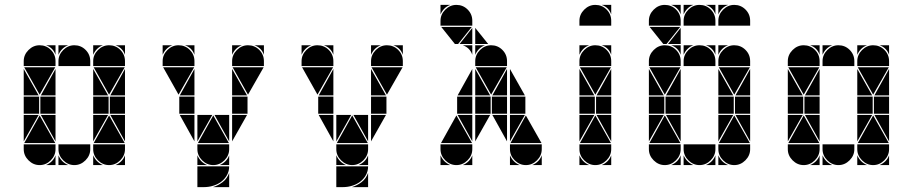

<svg xmlns="http://www.w3.org/2000/svg" viewBox="-20 -677 3732 785"><path d="M284 -492Q311 -492 330 -473Q349 -454 349 -427V-407H219V-427Q219 -453 238.5 -472.5Q258 -492 284 -492ZM142 -492Q169 -492 188 -473Q207 -454 207 -427V-407H77V-427Q77 -453 96.5 -472.5Q116 -492 142 -492ZM426 -492Q453 -492 472 -473Q491 -454 491 -427V-407H361V-427Q361 -453 380.5 -472.5Q400 -492 426 -492ZM426 -2Q400 -2 380.5 -21.5Q361 -41 361 -67V-87H491V-67Q491 -41 471.5 -21.5Q452 -2 426 -2ZM142 -2Q116 -2 96.5 -21.5Q77 -41 77 -67V-87H207V-67Q207 -41 187.5 -21.5Q168 -2 142 -2ZM284 -2Q258 -2 238.5 -21.5Q219 -41 219 -67V-87H349V-67Q349 -41 329.5 -21.5Q310 -2 284 -2ZM363 -92 426 -205 490 -92ZM79 -92 142 -205 206 -92ZM206 -402 142 -290 79 -402ZM490 -402 426 -290 363 -402ZM424 -212H361V-282H424ZM140 -212H77V-282H140ZM491 -212H429V-282H491ZM207 -212H145V-282H207ZM77 -287V-395L138 -287ZM361 -287V-395L422 -287ZM361 -207H422L361 -99ZM77 -207H138L77 -99ZM207 -287H147L207 -395ZM491 -207V-99L431 -207ZM207 -207V-99L147 -207ZM491 -287H431L491 -395ZM219 -42Q231 -14 259 -2H219ZM361 -42Q373 -14 401 -2H361ZM361 -492H401Q387 -487 377 -477Q367 -467 361 -453ZM168 -2Q182 -8 192 -18Q202 -28 207 -42V-2ZM219 -492H259Q245 -487 235 -477Q225 -467 219 -453ZM452 -2Q466 -8 476 -18Q486 -28 491 -42V-2ZM491 -492V-453Q481 -482 452 -492ZM207 -492V-453Q197 -482 168 -492Z M710 -492Q737 -492 756 -473Q775 -454 775 -427V-407H645V-427Q645 -453 664.5 -472.5Q684 -492 710 -492ZM994 -492Q1021 -492 1040 -473Q1059 -454 1059 -427V-407H929V-427Q929 -453 948.5 -472.5Q968 -492 994 -492ZM852 -2Q826 -2 806.5 -21.5Q787 -41 787 -67V-87H917V-67Q917 -41 897.5 -21.5Q878 -2 852 -2ZM789 -92 852 -205 916 -92ZM774 -402 710 -290 647 -402ZM1058 -402 994 -290 931 -402ZM992 -212H929V-282H992ZM775 -212H713V-282H775ZM929 -287V-395L990 -287ZM929 -207H990L929 -99ZM787 -207H848L787 -99ZM775 -287H715L775 -395ZM917 -207V-99L857 -207ZM775 -207V-99L715 -207ZM929 -492H969Q955 -487 945 -477Q935 -467 929 -453ZM645 -492H685Q671 -487 661 -477Q651 -467 645 -453ZM1059 -492V-453Q1049 -482 1020 -492ZM775 -492V-453Q765 -482 736 -492ZM787 3H917Q917 23 908 39Q899 55 884.5 66Q870 77 851.5 82.5Q833 88 815 88H787ZM851 88Q873 81 891 67Q909 53 917 30V88ZM787 -42Q799 -14 827 -2H787ZM878 -2Q892 -8 902 -18Q912 -28 917 -42V-2Z M1278 -492Q1305 -492 1324 -473Q1343 -454 1343 -427V-407H1213V-427Q1213 -453 1232.5 -472.5Q1252 -492 1278 -492ZM1562 -492Q1589 -492 1608 -473Q1627 -454 1627 -427V-407H1497V-427Q1497 -453 1516.5 -472.5Q1536 -492 1562 -492ZM1420 -2Q1394 -2 1374.5 -21.5Q1355 -41 1355 -67V-87H1485V-67Q1485 -41 1465.5 -21.5Q1446 -2 1420 -2ZM1357 -92 1420 -205 1484 -92ZM1342 -402 1278 -290 1215 -402ZM1626 -402 1562 -290 1499 -402ZM1560 -212H1497V-282H1560ZM1343 -212H1281V-282H1343ZM1497 -287V-395L1558 -287ZM1497 -207H1558L1497 -99ZM1355 -207H1416L1355 -99ZM1343 -287H1283L1343 -395ZM1485 -207V-99L1425 -207ZM1343 -207V-99L1283 -207ZM1497 -492H1537Q1523 -487 1513 -477Q1503 -467 1497 -453ZM1213 -492H1253Q1239 -487 1229 -477Q1219 -467 1213 -453ZM1627 -492V-453Q1617 -482 1588 -492ZM1343 -492V-453Q1333 -482 1304 -492ZM1355 3H1485Q1485 23 1476 39Q1467 55 1452.5 66Q1438 77 1419.5 82.5Q1401 88 1383 88H1355ZM1419 88Q1441 81 1459 67Q1477 53 1485 30V88ZM1355 -42Q1367 -14 1395 -2H1355ZM1446 -2Q1460 -8 1470 -18Q1480 -28 1485 -42V-2Z M1846 -657Q1873 -657 1892 -638Q1911 -619 1911 -592V-572H1781V-592Q1781 -618 1800.5 -637.5Q1820 -657 1846 -657ZM1988 -492Q2015 -492 2034 -473Q2053 -454 2053 -427V-407H1923V-427Q1923 -453 1942.5 -472.5Q1962 -492 1988 -492ZM2130 -2Q2104 -2 2084.5 -21.5Q2065 -41 2065 -67V-87H2195V-67Q2195 -41 2175.5 -21.5Q2156 -2 2130 -2ZM1846 -2Q1820 -2 1800.5 -21.5Q1781 -41 1781 -67V-87H1911V-67Q1911 -41 1891.5 -21.5Q1872 -2 1846 -2ZM2067 -92 2130 -205 2194 -92ZM1783 -92 1846 -205 1910 -92ZM2052 -402 1988 -290 1925 -402ZM1909 -567 1853 -497H1840L1784 -567ZM2128 -212H2065V-282H2128ZM1986 -212H1923V-282H1986ZM1911 -212H1849V-282H1911ZM2053 -212H1991V-282H2053ZM2065 -207H2126L2065 -99ZM2065 -287V-395L2126 -287ZM1923 -287V-395L1984 -287ZM1923 -207H1984L1923 -99ZM1911 -207V-99L1851 -207ZM1911 -287H1851L1911 -395ZM2053 -207V-99L1993 -207ZM2053 -287H1993L2053 -395ZM1923 -497V-563L1976 -497ZM1911 -497H1859L1911 -563ZM1781 -42Q1793 -14 1821 -2H1781ZM2065 -42Q2077 -14 2105 -2H2065ZM1923 -492H1963Q1949 -487 1939 -477Q1929 -467 1923 -453ZM1872 -2Q1886 -8 1896 -18Q1906 -28 1911 -42V-2ZM2156 -2Q2170 -8 2180 -18Q2190 -28 2195 -42V-2ZM1781 -657H1821Q1807 -652 1797 -642Q1787 -632 1781 -618ZM1911 -492V-453Q1901 -482 1872 -492Z M2414 -492Q2441 -492 2460 -473Q2479 -454 2479 -427V-407H2349V-427Q2349 -453 2368.5 -472.5Q2388 -492 2414 -492ZM2414 -657Q2441 -657 2460 -638Q2479 -619 2479 -592V-572H2349V-592Q2349 -618 2368.5 -637.5Q2388 -657 2414 -657ZM2414 -2Q2388 -2 2368.5 -21.5Q2349 -41 2349 -67V-87H2479V-67Q2479 -41 2459.5 -21.5Q2440 -2 2414 -2ZM2351 -92 2414 -205 2478 -92ZM2478 -402 2414 -290 2351 -402ZM2412 -212H2349V-282H2412ZM2479 -212H2417V-282H2479ZM2349 -287V-395L2410 -287ZM2349 -207H2410L2349 -99ZM2479 -287H2419L2479 -395ZM2479 -207V-99L2419 -207ZM2349 -42Q2361 -14 2389 -2H2349ZM2349 -492H2389Q2375 -487 2365 -477Q2355 -467 2349 -453ZM2440 -2Q2454 -8 2464 -18Q2474 -28 2479 -42V-2ZM2479 -492V-453Q2469 -482 2440 -492ZM2479 -657V-618Q2469 -647 2440 -657Z M2840 -657Q2867 -657 2886 -638Q2905 -619 2905 -592V-572H2775V-592Q2775 -618 2794.5 -637.5Q2814 -657 2840 -657ZM2698 -492Q2725 -492 2744 -473Q2763 -454 2763 -427V-407H2633V-427Q2633 -453 2652.5 -472.5Q2672 -492 2698 -492ZM2982 -657Q3009 -657 3028 -638Q3047 -619 3047 -592V-572H2917V-592Q2917 -618 2936.5 -637.5Q2956 -657 2982 -657ZM2840 -492Q2867 -492 2886 -473Q2905 -454 2905 -427V-407H2775V-427Q2775 -453 2794.5 -472.5Q2814 -492 2840 -492ZM2982 -492Q3009 -492 3028 -473Q3047 -454 3047 -427V-407H2917V-427Q2917 -453 2936.5 -472.5Q2956 -492 2982 -492ZM2698 -657Q2725 -657 2744 -638Q2763 -619 2763 -592V-572H2633V-592Q2633 -618 2652.5 -637.5Q2672 -657 2698 -657ZM2982 -2Q2956 -2 2936.5 -21.5Q2917 -41 2917 -67V-87H3047V-67Q3047 -41 3027.5 -21.5Q3008 -2 2982 -2ZM2698 -2Q2672 -2 2652.5 -21.5Q2633 -41 2633 -67V-87H2763V-67Q2763 -41 2743.5 -21.5Q2724 -2 2698 -2ZM2840 -2Q2814 -2 2794.5 -21.5Q2775 -41 2775 -67V-87H2905V-67Q2905 -41 2885.5 -21.5Q2866 -2 2840 -2ZM2919 -92 2982 -205 3046 -92ZM2635 -92 2698 -205 2762 -92ZM3046 -402 2982 -290 2919 -402ZM2762 -402 2698 -290 2635 -402ZM2761 -567 2705 -497H2692L2636 -567ZM2980 -212H2917V-282H2980ZM2696 -212H2633V-282H2696ZM2763 -212H2701V-282H2763ZM3047 -212H2985V-282H3047ZM2633 -287V-395L2694 -287ZM2917 -287V-395L2978 -287ZM2917 -207H2978L2917 -99ZM2633 -207H2694L2633 -99ZM3047 -207V-99L2987 -207ZM2763 -287H2703L2763 -395ZM3047 -287H2987L3047 -395ZM2763 -207V-99L2703 -207ZM2763 -497H2711L2763 -563ZM2775 -42Q2787 -14 2815 -2H2775ZM2917 -42Q2929 -14 2957 -2H2917ZM2724 -2Q2738 -8 2748 -18Q2758 -28 2763 -42V-2ZM2866 -2Q2880 -8 2890 -18Q2900 -28 2905 -42V-2ZM2917 -657H2957Q2943 -652 2933 -642Q2923 -632 2917 -618ZM2775 -492H2815Q2801 -487 2791 -477Q2781 -467 2775 -453ZM2917 -492H2957Q2943 -487 2933 -477Q2923 -467 2917 -453ZM2775 -657H2815Q2801 -652 2791 -642Q2781 -632 2775 -618ZM2763 -657V-618Q2753 -647 2724 -657ZM2905 -657V-618Q2895 -647 2866 -657ZM2905 -492V-453Q2895 -482 2866 -492ZM2763 -492V-453Q2753 -482 2724 -492Z M3408 -492Q3435 -492 3454 -473Q3473 -454 3473 -427V-407H3343V-427Q3343 -453 3362.5 -472.5Q3382 -492 3408 -492ZM3266 -492Q3293 -492 3312 -473Q3331 -454 3331 -427V-407H3201V-427Q3201 -453 3220.5 -472.5Q3240 -492 3266 -492ZM3550 -492Q3577 -492 3596 -473Q3615 -454 3615 -427V-407H3485V-427Q3485 -453 3504.5 -472.5Q3524 -492 3550 -492ZM3550 -2Q3524 -2 3504.5 -21.5Q3485 -41 3485 -67V-87H3615V-67Q3615 -41 3595.5 -21.5Q3576 -2 3550 -2ZM3266 -2Q3240 -2 3220.5 -21.5Q3201 -41 3201 -67V-87H3331V-67Q3331 -41 3311.5 -21.5Q3292 -2 3266 -2ZM3408 -2Q3382 -2 3362.5 -21.5Q3343 -41 3343 -67V-87H3473V-67Q3473 -41 3453.5 -21.5Q3434 -2 3408 -2ZM3487 -92 3550 -205 3614 -92ZM3203 -92 3266 -205 3330 -92ZM3330 -402 3266 -290 3203 -402ZM3614 -402 3550 -290 3487 -402ZM3548 -212H3485V-282H3548ZM3264 -212H3201V-282H3264ZM3615 -212H3553V-282H3615ZM3331 -212H3269V-282H3331ZM3201 -287V-395L3262 -287ZM3485 -287V-395L3546 -287ZM3485 -207H3546L3485 -99ZM3201 -207H3262L3201 -99ZM3331 -287H3271L3331 -395ZM3615 -207V-99L3555 -207ZM3331 -207V-99L3271 -207ZM3615 -287H3555L3615 -395ZM3343 -42Q3355 -14 3383 -2H3343ZM3485 -42Q3497 -14 3525 -2H3485ZM3485 -492H3525Q3511 -487 3501 -477Q3491 -467 3485 -453ZM3292 -2Q3306 -8 3316 -18Q3326 -28 3331 -42V-2ZM3343 -492H3383Q3369 -487 3359 -477Q3349 -467 3343 -453ZM3576 -2Q3590 -8 3600 -18Q3610 -28 3615 -42V-2ZM3615 -492V-453Q3605 -482 3576 -492ZM3331 -492V-453Q3321 -482 3292 -492Z"/></svg>

Font: CAT DyFa
Style: Regular
Weight: 400
Designer: Peter Wiegel
Foundry: Peter Wiegel
Version: Version 1.001; ttfautohint (v1.3)